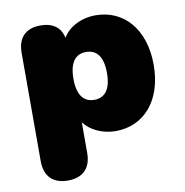

<svg xmlns="http://www.w3.org/2000/svg" viewBox="-79 -581 815 846"><g transform="rotate(-10 329.0 -158.0)"><path d="M158 190C225 190 262 153 262 85V-52C290 -14 344 12 403 12C529 12 618 -86 618 -247C618 -408 528 -506 403 -506C339 -506 281 -476 256 -431C246 -479 212 -504 156 -504C90 -504 54 -467 54 -399V85C54 153 91 190 158 190ZM334 -140C291 -140 259 -168 259 -247C259 -326 291 -354 334 -354C377 -354 409 -326 409 -247C409 -168 377 -140 334 -140Z"/></g></svg>

Font: SN Pro Black
Style: Regular
Weight: 900
Designer: Tobias Whetton
Foundry: Supernotes
Version: Version 1.001;Glyphs 3.2 (3249)